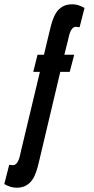

<svg xmlns="http://www.w3.org/2000/svg" viewBox="-50 -739 440 895"><path d="M169 -543 183 -601Q188 -623 195 -644Q202 -665 213 -681.5Q224 -698 242 -708.5Q260 -719 287 -719Q302 -719 316 -714.5Q330 -710 344 -702L321 -612Q317 -612 313.5 -613Q310 -614 305 -614Q294 -614 287 -606Q280 -598 276 -586.5Q272 -575 269.5 -563Q267 -551 265 -543L264 -540L250 -484H296L275 -404H231L131 18Q126 40 119 61Q112 82 101 98.5Q90 115 72 125.5Q54 136 27 136Q12 136 -2 131.5Q-16 127 -30 119L-7 29Q-3 29 0.5 30Q4 31 9 31Q20 31 27 23Q34 15 38 3.5Q42 -8 44.5 -20Q47 -32 49 -40L136 -404H105L125 -484H155Z"/></svg>

Font: Osterbar
Style: Regular
Weight: 500
Width: 3
Designer: Peter Wiegel, Basierend auf Erbar schmal-halbfette Grotesk v. Jacob Erbar
Foundry: Peter Wiegel
Version: Version 1.0